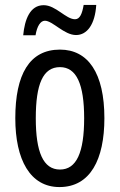

<svg xmlns="http://www.w3.org/2000/svg" viewBox="-20 -748 485 778"><path d="M370 -728H319C313 -693 304 -670 284 -670C247 -670 206 -727 157 -727C101 -727 80 -668 74 -605H124C130 -642 144 -664 162 -664C193 -664 240 -606 288 -606C333 -606 365 -649 370 -728ZM403 -269C403 -452 337 -547 223 -547C99 -547 42 -446 42 -269C42 -101 102 10 221 10C346 10 403 -102 403 -269ZM125 -269C125 -407 154 -476 223 -476C290 -476 321 -407 321 -269C321 -130 290 -61 223 -61C155 -61 125 -132 125 -269Z"/></svg>

Font: Noto Sans UI Condensed
Style: Regular
Weight: 400
Width: 3
Designer: Monotype Design Team
Foundry: Monotype Imaging Inc.
Version: Version 1.901